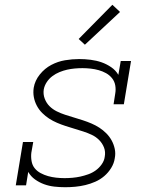

<svg xmlns="http://www.w3.org/2000/svg" viewBox="-20 -775 640 803"><path d="M253 8Q230 8 207.5 5.5Q185 3 164.5 -4.5Q144 -12 126.5 -24.5Q109 -37 98 -56L89 0H46L76 -181H119L111 -136Q109 -119 112 -101.5Q115 -84 125 -71.5Q135 -59 150 -51Q165 -43 181 -38.5Q197 -34 214.5 -32Q232 -30 250 -30Q266 -30 283 -31.5Q300 -33 316 -36.5Q332 -40 349 -46Q366 -52 380.5 -62.5Q395 -73 405.5 -88Q416 -103 418 -119Q422 -140 415 -158Q408 -176 394.5 -189.5Q381 -203 364 -211Q347 -219 328.5 -225Q310 -231 291.5 -236.5Q273 -242 254.5 -248Q236 -254 218.5 -261.5Q201 -269 185.5 -279Q170 -289 156.5 -302.5Q143 -316 134 -333Q125 -350 121.5 -369Q118 -388 121 -408Q126 -438 146.5 -463.5Q167 -489 194.5 -503.5Q222 -518 252 -523Q282 -528 311 -528Q335 -528 359 -525Q383 -522 404.5 -514.5Q426 -507 445 -494Q464 -481 475 -462L485 -520H528L498 -339H455L462 -384Q465 -401 462 -418Q459 -435 448.5 -448Q438 -461 423.5 -469Q409 -477 393 -481.5Q377 -486 359.5 -488Q342 -490 325 -490Q309 -490 292.5 -488.5Q276 -487 260.5 -483.5Q245 -480 229 -473.5Q213 -467 199 -456.5Q185 -446 175.5 -431.5Q166 -417 163 -401Q160 -381 167 -362.5Q174 -344 187 -331Q200 -318 217 -309.5Q234 -301 252.5 -295Q271 -289 289.5 -283.5Q308 -278 326.5 -272Q345 -266 362.5 -258.5Q380 -251 395.5 -241Q411 -231 424.5 -217.5Q438 -204 447 -187.5Q456 -171 460 -152Q464 -133 460 -113Q457 -92 445 -72.5Q433 -53 416 -38.5Q399 -24 378.5 -15Q358 -6 337 -1Q316 4 295 6Q274 8 253 8ZM335 -588 309 -612 450 -755 482 -725Z"/></svg>

Font: Iosevka Etoile XLtObl
Style: Regular
Weight: 200
Italic angle: -9°
Designer: Belleve Invis
Foundry: Belleve Invis
Version: Version 15.5.2; ttfautohint (v1.8.4)